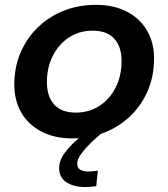

<svg xmlns="http://www.w3.org/2000/svg" viewBox="-20 -560 691 792"><path d="M280 11Q205.5 11 151.5 -17Q97.5 -45 68.2 -95Q39 -145 39 -211.5Q39 -283 64.8 -343Q90.5 -403 136.2 -447.2Q182 -491.5 243 -515.8Q304 -540 375 -540Q449.5 -540 503.5 -512Q557.5 -484 586.5 -434Q615.5 -384 615.5 -319Q615.5 -243.5 587.5 -181Q559.5 -118.5 510 -74.2Q460.5 -30 396.5 -8Q379 6 356 28.2Q333 50.5 315.8 73.5Q298.5 96.5 298.5 114.5Q298.5 133 311 140.2Q323.5 147.5 344.5 147.5Q354 147.5 364.5 146.2Q375 145 383.5 144L377 208Q353.5 211.5 330 211.5Q284.5 211.5 254.2 192Q224 172.5 224 133Q224 100 249.8 67Q275.5 34 305 10Q292.5 11 280 11ZM292.5 -95.5Q347 -95.5 389.8 -123Q432.5 -150.5 457 -198.8Q481.5 -247 481.5 -309Q481.5 -367 451.5 -400.2Q421.5 -433.5 362.5 -433.5Q306.5 -433.5 264 -405.2Q221.5 -377 197.5 -329Q173.5 -281 173.5 -221.5Q173.5 -162 203.5 -128.8Q233.5 -95.5 292.5 -95.5Z"/></svg>

Font: Epilogue SemiBold
Style: Italic
Weight: 600
Italic angle: -12°
Designer: Tyler Finck
Foundry: Etcetera Type Co
Version: Version 2.111; ttfautohint (v1.8.3)